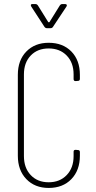

<svg xmlns="http://www.w3.org/2000/svg" viewBox="-20 -919 475 947"><path d="M68 -151V-550Q68 -622 110 -665Q152 -708 220 -708Q290 -708 332 -665Q374 -622 374 -550V-530Q374 -520 364 -520L353 -519Q343 -519 343 -529V-552Q343 -610 309 -645Q275 -680 220 -680Q165 -680 131.5 -645Q98 -610 98 -552V-149Q98 -91 131.5 -55.5Q165 -20 220 -20Q275 -20 309 -55.5Q343 -91 343 -149V-171Q343 -180 353 -180L364 -179Q374 -179 374 -169V-151Q374 -79 332 -35.5Q290 8 220 8Q152 8 110 -35.5Q68 -79 68 -151ZM132 -893Q132 -899 140 -899H155Q162 -899 167 -892L218 -810Q219 -809 221 -809Q223 -809 224 -810L275 -892Q280 -899 287 -899H301Q307 -899 309 -895.5Q311 -892 308 -887L241 -786Q237 -780 229 -780H211Q204 -780 199 -787L134 -887Q132 -891 132 -893Z"/></svg>

Font: Barlow Condensed Thin
Style: Regular
Weight: 250
Width: 3
Designer: Jeremy Tribby
Foundry: Tribby Type
Version: Version 1.408